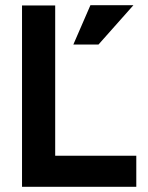

<svg xmlns="http://www.w3.org/2000/svg" viewBox="-20 -721 571 741"><path d="M329 -701H495L360 -549H263ZM65 -700H193V-120H506V0H65Z"/></svg>

Font: Haskoy Bold
Style: Regular
Weight: 700
Designer: Ertekin Erdin
Foundry: Ertekin Erdin
Version: Version 1.500; ttfautohint (v1.8.3)